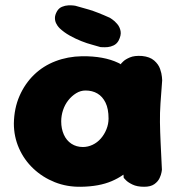

<svg xmlns="http://www.w3.org/2000/svg" viewBox="-20 -714 673 734"><path d="M290 0Q236 1 189.5 -17.5Q143 -36 107.5 -69.5Q72 -103 52.5 -147.5Q33 -192 33 -242Q34 -300 54.5 -347Q75 -394 110 -428Q145 -462 192 -480Q239 -498 293 -499Q377 -500 432.5 -473.5Q488 -447 516 -391.5Q544 -336 544 -250Q544 -200 530 -155.5Q516 -111 485.5 -76.5Q455 -42 407 -21.5Q359 -1 290 0ZM297 -152Q316 -152 334 -160.5Q352 -169 365.5 -184.5Q379 -200 387 -220Q395 -240 395 -261Q395 -298 383.5 -321.5Q372 -345 352.5 -356.5Q333 -368 307 -368Q288 -368 271 -357.5Q254 -347 241 -330.5Q228 -314 221 -293Q214 -272 214 -250Q214 -222 224 -199.5Q234 -177 253 -164.5Q272 -152 297 -152ZM531 0Q504 0 486.5 -8.5Q469 -17 461 -25.5Q453 -34 453 -34Q446 -107 440.5 -176Q435 -245 435.5 -318Q436 -391 443 -471Q443 -471 451 -479Q459 -487 476.5 -494.5Q494 -502 523 -500Q553 -497 569.5 -482.5Q586 -468 592 -450.5Q598 -433 599 -420Q600 -407 600 -407Q596 -356 593.5 -319Q591 -282 591.5 -246.5Q592 -211 594 -169Q596 -127 599 -65Q599 -65 597.5 -55.5Q596 -46 590 -33Q584 -20 570 -10Q556 0 531 0ZM364 -534Q352 -538 332.5 -543Q313 -548 290.5 -557Q268 -566 246.5 -578Q225 -590 208 -606Q208 -606 203.5 -611Q199 -616 194.5 -625Q190 -634 190 -645.5Q190 -657 198 -671Q205 -683 217 -688Q229 -693 241 -693.5Q253 -694 260.5 -693Q268 -692 268 -692Q291 -686 321 -677Q351 -668 400 -646Q400 -646 409 -640Q418 -634 428 -622.5Q438 -611 441 -595Q444 -579 433 -558Q426 -546 414.5 -540.5Q403 -535 392 -534Q381 -533 372.5 -533.5Q364 -534 364 -534Z"/></svg>

Font: Sour Gummy Black ExtraBold
Style: Regular
Weight: 800
Version: Version 1.000